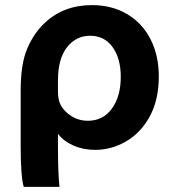

<svg xmlns="http://www.w3.org/2000/svg" viewBox="-20 -532 672 752"><path d="M207 36Q207 147 213 200H73Q61 160 61 40V-179Q61 -282 87 -342.5Q113 -403 156 -443Q230 -512 340 -512Q418 -512 477.5 -477Q537 -442 569.5 -378.5Q602 -315 602 -233Q602 -141 566.5 -76Q531 -11 473.5 22Q416 55 353 55Q306 55 267.5 38Q229 21 208 -7H207ZM207 -172Q207 -154 211 -138Q220 -106 252 -82.5Q284 -59 324 -59Q384 -59 418.5 -107Q453 -155 453 -231Q453 -303 421 -347.5Q389 -392 333 -392Q278 -392 242.5 -347Q207 -302 207 -217Z"/></svg>

Font: LINE Seed Sans KR Bold
Style: Regular
Weight: 700
Designer: LINE BX Design & Sandoll Inc & Dalton Maag Ltd
Foundry: Sandoll Inc.
Version: Version 1.000